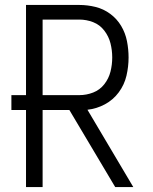

<svg xmlns="http://www.w3.org/2000/svg" viewBox="-20 -755 616 775"><path d="M85 0H152V-311H260L445 0H518L333 -312Q370 -316 403.5 -334Q437 -352 459.5 -382.5Q482 -413 490.5 -449.5Q499 -486 499 -523Q499 -556 492.5 -589Q486 -622 469 -650.5Q452 -679 425 -699Q398 -719 365.5 -727Q333 -735 300 -735H85V-371H26V-311H85ZM300 -371H152V-676H300Q329 -676 356 -665.5Q383 -655 401 -631.5Q419 -608 426 -580Q433 -552 433 -523Q433 -494 426 -466Q419 -438 401 -415Q383 -392 356 -381.5Q329 -371 300 -371Z"/></svg>

Font: Iosevka Sparkle Light
Style: Regular
Weight: 300
Designer: Belleve Invis
Foundry: Belleve Invis
Version: Version 4.5.0; ttfautohint (v1.8.3)